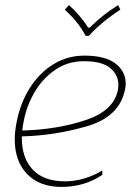

<svg xmlns="http://www.w3.org/2000/svg" viewBox="-20 -726 515 756"><path d="M235 -688 252 -706Q300 -661 327 -617H333Q383 -667 445 -706L454 -688Q380 -640 330 -585H317Q290 -638 235 -688ZM475 -396Q475 -384 472 -372Q450 -266 322.5 -229Q195 -192 66 -189V-182Q66 -104 109 -58Q152 -12 237 -12Q275 -12 314 -24Q353 -36 383 -55V-38Q354 -17 312.5 -3.5Q271 10 222 10Q136 10 87 -40.5Q38 -91 38 -178Q38 -208 46 -248Q61 -323 99 -382Q137 -441 192 -474Q247 -507 312 -507Q394 -507 434.5 -476Q475 -445 475 -396ZM446 -392Q446 -431 414 -458Q382 -485 311 -485Q246 -485 196 -450Q146 -415 115.5 -362Q85 -309 74 -252Q69 -231 68 -212Q206 -216 317 -253Q428 -290 444 -371Q446 -378 446 -392Z"/></svg>

Font: Trirong Thin
Style: Italic
Weight: 250
Italic angle: -12°
Designer: Katatrad Team
Foundry: CadsonDemak
Version: Version 1.001